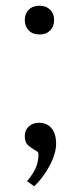

<svg xmlns="http://www.w3.org/2000/svg" viewBox="-20 -521 277 674"><path d="M67 -451Q67 -473 81 -487Q95 -501 119 -501Q142 -501 156 -487Q170 -473 170 -451Q170 -428 156 -414Q142 -400 119 -400Q95 -400 81 -414Q67 -428 67 -451ZM75 115Q96 90 105.5 68.5Q115 47 115 19Q115 11 99 4Q84 -5 75.5 -14.5Q67 -24 67 -44Q67 -64 81 -77Q95 -90 117 -90Q146 -90 161.5 -70Q177 -50 177 -17Q177 18 154 61Q131 104 100 133Z"/></svg>

Font: Taviraj Light
Style: Regular
Weight: 300
Designer: Katatrad Team
Foundry: CadsonDemak
Version: Version 1.001